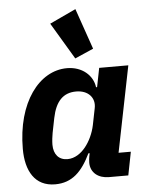

<svg xmlns="http://www.w3.org/2000/svg" viewBox="-57 -861 704 919"><g transform="rotate(-5 295.5 -401.5)"><path d="M319 -580 408 -619 340 -815 214 -756ZM523 0 545 -112H486L569 -525H429L411 -434H406C399 -491 348 -537 275 -537C141 -537 31 -393 31 -170C31 -65 73 12 171 12C253 12 301 -37 342 -122H348L345 -107C344 -102 342 -88 342 -77C342 -28 380 0 430 0ZM240 -103C199 -103 174 -131 174 -178C174 -194 177 -221 180 -235L194 -305C210 -384 247 -422 309 -422C367 -422 401 -384 391 -335L375 -255C367 -216 349 -178 327 -151C306 -125 276 -103 240 -103Z"/></g></svg>

Font: LVC Sans
Style: Bold Italic
Weight: 700
Italic angle: -11.31°
Designer: Mike Abbink, Paul van der Laan, Pieter van Rosmalen
Foundry: Bold Monday
Version: Version 3.0